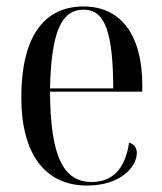

<svg xmlns="http://www.w3.org/2000/svg" viewBox="-20 -565 502 595"><path d="M250 10C355 10 404 -49 404 -91C404 -107 395 -119 380 -123C368 -40 327 -1 264 -1C177 -1 136 -79 135 -281H421V-301C421 -457 354 -545 239 -545C116 -545 46 -451 46 -263C46 -90 118 10 250 10ZM331 -291H135C139 -466 170 -535 239 -535C306 -535 330 -465 331 -291Z"/></svg>

Font: Noto Serif Display Condensed
Style: Regular
Weight: 400
Width: 3
Designer: Monotype Design Team
Foundry: Monotype Imaging Inc.
Version: Version 2.009